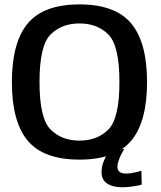

<svg xmlns="http://www.w3.org/2000/svg" viewBox="-20 -700 710 848"><path d="M331 5Q489 5 559.2 -78.2Q629.5 -161.5 629.5 -337.5Q629.5 -513 559.2 -596.8Q489 -680.5 331 -680.5Q173 -680.5 102.8 -596.8Q32.5 -513 32.5 -337.5Q32.5 -161.5 102.8 -78.2Q173 5 331 5ZM331 -79Q252 -79 203.2 -128.2Q154.5 -177.5 154.5 -337.5Q154.5 -498.5 203.2 -547.5Q252 -596.5 331 -596.5Q410 -596.5 458.8 -547.5Q507.5 -498.5 507.5 -337.5Q507.5 -177.5 458.8 -128.2Q410 -79 331 -79ZM518.5 127Q538 127 556.2 124.8Q574.5 122.5 588 119.8Q601.5 117 606 115L604.5 54Q599 56 587.8 59Q576.5 62 562.8 64.2Q549 66.5 536.5 66.5Q517 66.5 507.8 58.8Q498.5 51 498.5 37Q498.5 25.5 503.8 10Q509 -5.5 516.2 -19.8Q523.5 -34 528.5 -41.5H468.5Q461.5 -33 452.2 -17.2Q443 -1.5 435.8 18.5Q428.5 38.5 428.5 60Q428.5 85.5 441.2 100Q454 114.5 474.8 120.8Q495.5 127 518.5 127Z"/></svg>

Font: Anybody UltraCondensed Thin Medium
Style: Regular
Weight: 500
Version: Version 1.111